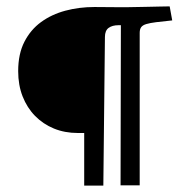

<svg xmlns="http://www.w3.org/2000/svg" viewBox="-20 -481 586 602"><path d="M359 -402H352Q332 -402 320.5 -393.5Q309 -385 309 -365L304 101H244V-64H224Q183 -64 149 -78Q115 -92 90 -117.5Q65 -143 51 -178.5Q37 -214 37 -258Q37 -312 56.5 -350Q76 -388 109 -412Q142 -436 185 -447.5Q228 -459 276 -459Q307 -459 342 -458.5Q377 -458 410 -459Q425 -459 437 -459.5Q449 -460 460 -460Q471 -460 483 -460.5Q495 -461 512 -461L520 -417Q490 -414 470 -411.5Q450 -409 438.5 -405.5Q427 -402 422.5 -395.5Q418 -389 418 -378V100H358Z"/></svg>

Font: Lusitana
Style: Regular
Weight: 400
Designer: Ana Paula Megda
Foundry: Ana Paula Megda
Version: Version 1.000; ttfautohint (v1.1) -l 8 -r 50 -G 200 -x 14 -D